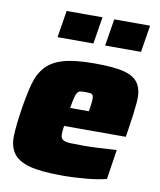

<svg xmlns="http://www.w3.org/2000/svg" viewBox="-83 -796 724 870"><g transform="rotate(10 279.0 -361.0)"><path d="M14 0ZM262 8Q163 8 110.5 -6.5Q58 -21 36 -52.5Q14 -84 16 -134Q18 -184 29 -254Q40 -325 53.5 -375Q67 -425 96.5 -457Q126 -489 178.5 -503.5Q231 -518 321 -518Q412 -518 459 -505Q506 -492 524 -461Q542 -430 538 -379.5Q534 -329 522 -254L516 -215H232Q228 -188 228.5 -173Q229 -158 239.5 -151Q250 -144 273 -143Q296 -142 336 -142Q361 -142 402.5 -144Q444 -146 486 -149L465 -12Q449 -8 426 -4Q403 0 376 2.5Q349 5 320 6.5Q291 8 262 8ZM331 -300Q336 -330 337.5 -347Q339 -364 336 -372Q333 -380 324 -381.5Q315 -383 300 -383Q286 -383 277.5 -381.5Q269 -380 263.5 -372Q258 -364 254 -347Q250 -330 245 -300ZM133 -606 153 -730H318L298 -606ZM352 -606 372 -730H537L517 -606Z"/></g></svg>

Font: Azeri Sans Black
Style: Italic
Weight: 900
Designer: Hector Gatti & Omnibus-Type (original fonts) / Cristiano Sobral (main changes and remastering)
Foundry: Omnibus-Type
Version: Version 0.07;August 21, 2020;FontCreator 13.0.0.2681 64-bit;